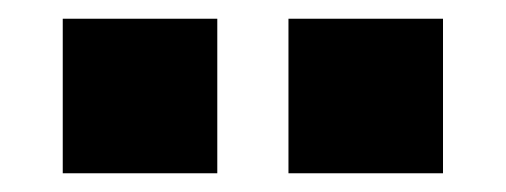

<svg xmlns="http://www.w3.org/2000/svg" viewBox="-20 -767 540 205"><path d="M288 -582V-747H453V-582ZM47 -582V-747H212V-582Z"/></svg>

Font: Nunito Sans 7pt Black
Style: Regular
Weight: 900
Designer: Vernon Adams
Foundry: Vernon Adams
Version: Version 3.101;gftools[0.9.27]